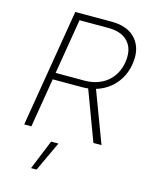

<svg xmlns="http://www.w3.org/2000/svg" viewBox="-139 -816 902 1146"><g transform="rotate(15 311.5 -242.5)"><path d="M59.7 0 180.4 -727.3H404.5Q507.8 -727.3 557.2 -668.3Q606.5 -609.7 590.9 -514.6Q585.2 -478.3 570.7 -446.7Q556.1 -415.1 534.1 -389.6Q512.1 -364 483 -345.2Q453.8 -326.3 418.7 -315.7L537.3 0H487.2L372.9 -306.1Q354.4 -304 334.9 -304H154.5L104 0ZM340.6 -345.5Q380.7 -345.5 415.3 -356.9Q449.9 -368.3 476.9 -389.7Q503.9 -411.2 522 -442.6Q540.1 -474.1 546.9 -514.6Q559.7 -593.8 520.2 -639.6Q480.1 -686.1 396.3 -686.1H217.7L161.2 -345.5ZM241.5 57.5H286.6L200.6 241.5H166.5Z"/></g></svg>

Font: Inter P Extra Light
Style: Italic
Weight: 200
Italic angle: 9.39999°
Designer: Rasmus Andersson
Foundry: rsms
Version: Version 3.018;git-588b23468